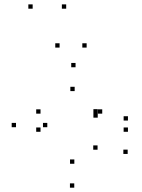

<svg xmlns="http://www.w3.org/2000/svg" viewBox="-20 -848 660 890"><path d="M324.2 22V2H304.2V22ZM571.8 -134.4V-154.4H551.8V-134.4ZM432.2 -154V-174H412.2V-154ZM324.6 -88.9V-108.9H304.6V-88.9ZM199.2 -258.3V-278.3H179.2V-258.3ZM326.1 -425.7V-445.7H306.1V-425.7ZM433 -322V-342H413V-322ZM433 -302.6V-322.6H413V-302.6ZM453.9 -321.2V-341.2H433.9V-321.2ZM167.8 -321.2V-341.2H147.8V-321.2ZM167.8 -237.1V-257.1H147.8V-237.1ZM573.1 -237.1V-257.1H553.1V-237.1ZM573.1 -289.2V-309.2H553.1V-289.2ZM330.2 -536.2V-556.2H310.2V-536.2ZM54.2 -258.3V-278.3H34.2V-258.3ZM286.8 -807.7V-827.7H266.8V-807.7ZM131.4 -807.7V-827.7H111.4V-807.7ZM256.2 -627.4V-647.4H236.2V-627.4ZM381.6 -627.4V-647.4H361.6V-627.4Z"/></svg>

Font: Monaspace Neon Dots Var
Style: Regular
Weight: 400
Designer: Riley Cran and the Lettermatic Team
Version: Version 1.100 (Monaspace Neon Dots)